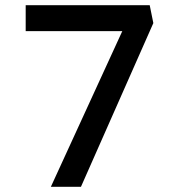

<svg xmlns="http://www.w3.org/2000/svg" viewBox="-20 -720 681 740"><path d="M176 0 466 -632 478 -600H79V-700H557L571 -631L292 0Z"/></svg>

Font: Lexend Mega
Style: Regular
Weight: 400
Designer: Bonnie Shaver-Troup, Thomas Jockin
Foundry: Lexend
Version: Version 1.007